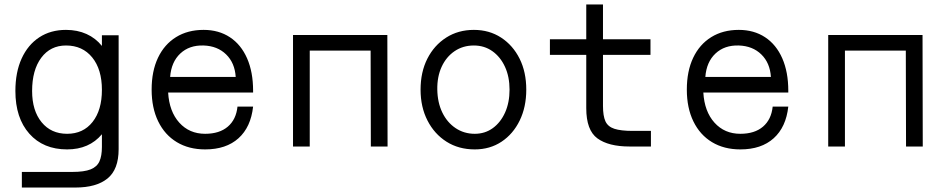

<svg xmlns="http://www.w3.org/2000/svg" viewBox="-20 -657 4240 861"><path d="M276 -523Q327 -523 368 -504.5Q409 -486 437 -451V-499H512V12Q512 103 462 143.5Q412 184 318 184H78V114H304Q358 114 386.5 102.5Q415 91 426 66.5Q437 42 437 2V-55Q380 13 281 13Q174 13 111.5 -57.5Q49 -128 49 -249Q49 -333 77 -394.5Q105 -456 156 -489.5Q207 -523 276 -523ZM124 -249Q124 -161 166.5 -109Q209 -57 281 -57Q353 -57 395 -110Q437 -163 437 -254Q437 -346 393.5 -399.5Q350 -453 276 -453Q206 -453 165 -398Q124 -343 124 -249Z M660 -255Q660 -338 688.5 -398Q717 -458 769.5 -490.5Q822 -523 893 -523Q961 -523 1011 -490Q1061 -457 1088 -395.5Q1115 -334 1115 -250V-242H734Q739 -157 784 -107Q829 -57 900 -57Q964 -57 1001.5 -89Q1039 -121 1045 -179H1115Q1105 -87 1049.5 -37Q994 13 900 13Q827 13 773 -19.5Q719 -52 689.5 -112.5Q660 -173 660 -255ZM893 -453Q829 -455 788.5 -417Q748 -379 743 -312H1037Q1033 -375 994 -413Q955 -451 893 -453Z M1294 0V-500H1717L1718 0H1643L1642 -430H1369V0Z M1866 -255Q1866 -334 1896.5 -394Q1927 -454 1981 -488.5Q2035 -523 2105 -523Q2174 -523 2227 -488.5Q2280 -454 2310 -394Q2340 -334 2340 -255Q2340 -177 2310.5 -116.5Q2281 -56 2229 -21.5Q2177 13 2109 13Q2037 13 1982.5 -21.5Q1928 -56 1897 -116.5Q1866 -177 1866 -255ZM2109 -57Q2155 -57 2190 -82.5Q2225 -108 2245 -152.5Q2265 -197 2265 -255Q2265 -313 2244.5 -357.5Q2224 -402 2188 -427.5Q2152 -453 2105 -453Q2056 -453 2018.5 -427.5Q1981 -402 1960.5 -357.5Q1940 -313 1941 -255Q1942 -197 1963.5 -152.5Q1985 -108 2023 -82.5Q2061 -57 2109 -57Z M2817 -70H2899V0H2803Q2709 0 2659 -36.5Q2609 -73 2609 -172V-411H2446V-481H2609V-637H2684V-481H2897V-411H2684V-182Q2684 -137 2695 -113Q2706 -89 2735 -79.5Q2764 -70 2817 -70Z M3060 -255Q3060 -338 3088.5 -398Q3117 -458 3169.5 -490.5Q3222 -523 3293 -523Q3361 -523 3411 -490Q3461 -457 3488 -395.5Q3515 -334 3515 -250V-242H3134Q3139 -157 3184 -107Q3229 -57 3300 -57Q3364 -57 3401.5 -89Q3439 -121 3445 -179H3515Q3505 -87 3449.5 -37Q3394 13 3300 13Q3227 13 3173 -19.5Q3119 -52 3089.5 -112.5Q3060 -173 3060 -255ZM3293 -453Q3229 -455 3188.5 -417Q3148 -379 3143 -312H3437Q3433 -375 3394 -413Q3355 -451 3293 -453Z M3694 0V-500H4117L4118 0H4043L4042 -430H3769V0Z"/></svg>

Font: Orbit
Style: Regular
Weight: 400
Designer: Sooun Cho
Foundry: JAMO
Version: Version 1.000; ttfautohint (v1.8.4.7-5d5b);gftools[0.9.29]